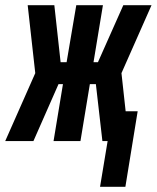

<svg xmlns="http://www.w3.org/2000/svg" viewBox="-63 -540 600 735"><path d="M320 175 349 0H329L304 -218H281L245 0H142L178 -218H161L65 0H-43L72 -260L43 -520H145L169 -302H192L229 -520H331L295 -302H312L409 -520H517L402 -260L418 -114H464L417 175Z"/></svg>

Font: Iosevka SS04 Heavy
Style: Italic
Weight: 900
Italic angle: -9°
Monospace: yes
Designer: Belleve Invis
Foundry: Belleve Invis
Version: Version 19.0.0; ttfautohint (v1.8.4)